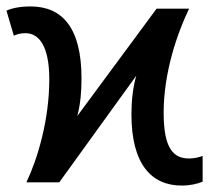

<svg xmlns="http://www.w3.org/2000/svg" viewBox="-27 -566 656 596"><path d="M55 0H157L396 -331C385 -293 381 -251 381 -211C381 -55 444 10 537 10C563 10 585 5 602 -2V-82C592 -78 575 -74 560 -74C510 -74 481 -107 481 -216C481 -342 524 -465 560 -539H459L213 -206C223 -244 226 -282 226 -323C226 -480 166 -546 68 -546C36 -546 11 -541 -7 -533L16 -455C24 -459 35 -463 52 -463C94 -463 126 -423 126 -320C126 -194 90 -74 55 0Z"/></svg>

Font: Noto Sans Thai Medium
Style: Regular
Weight: 500
Designer: Monotype Design Team
Foundry: Monotype Imaging Inc.
Version: Version 1.901